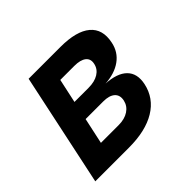

<svg xmlns="http://www.w3.org/2000/svg" viewBox="-130 -698 860 860"><g transform="rotate(-45 300.0 -268.0)"><path d="M27.4 0 141.2 -536H342.8Q443.2 -536 488.7 -497.7Q534.2 -459.4 519 -387.2Q509 -337.4 469.3 -308.9Q429.6 -280.4 367 -276.8L366.8 -277.2Q439 -273.6 471.2 -241.4Q503.4 -209.2 491.4 -151.8Q475.8 -78.6 411.1 -39.3Q346.4 0 240.6 0ZM167.2 -104H279Q317.6 -104 342.5 -120.5Q367.4 -137 373.8 -165.6Q380 -195.2 361.9 -211.5Q343.8 -227.8 305.8 -227.8H194ZM213 -317.4H301.8Q341 -317.4 365.6 -332.7Q390.2 -348 396 -375.2Q402.2 -402.6 383.7 -417.3Q365.2 -432 326.6 -432H237.8Z"/></g></svg>

Font: Geist Mono
Style: Italic
Weight: 400
Italic angle: -12°
Monospace: yes
Designer: Basement.studio, Andrés Briganti, Mateo Zaragoza
Foundry: Basement.studio, Vercel, Andrés Briganti, Guido Ferreyra, Mateo Zaragoza
Version: Version 1.500